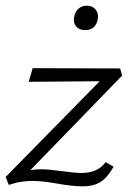

<svg xmlns="http://www.w3.org/2000/svg" viewBox="-21 -646 459 676"><path d="M278 -540Q258 -540 247 -553Q236 -566 240 -586Q243 -604 255 -615Q267 -626 285 -626Q305 -626 316 -612Q327 -598 323 -578Q316 -540 278 -540ZM266 -37Q323 -37 351 -75L379 -59Q355 -17 329 -3Q303 11 269 10Q234 10 181 0.5Q128 -9 94 -9Q77 -9 61.5 -7Q46 -5 37.5 -3Q29 -1 20 2L10 5L-1 -23L330 -360L80 -358L94 -406L402 -405L409 -380L86 -47Q104 -50 124 -50Q150 -50 196 -43.5Q242 -37 266 -37Z"/></svg>

Font: EauTest Semilight
Style: Italic
Weight: 300
Italic angle: -12°
Designer: Christian Thalmann (Catharsis Fonts)
Version: Version 0.001;PS 000.001;hotconv 1.0.88;makeotf.lib2.5.64775